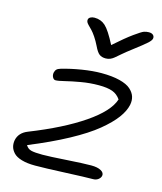

<svg xmlns="http://www.w3.org/2000/svg" viewBox="-123 -890 859 1020"><g transform="rotate(15 306.5 -380.5)"><path d="M568.8 -800.8Q585 -800.8 592.8 -792.7Q600.6 -784.7 598.1 -772.9Q595.7 -762.7 579.3 -747.6Q563 -732.4 502 -686Q480 -669.4 458.3 -650.9Q436.5 -632.3 427.7 -624.8Q418.9 -617.2 407.5 -612.1Q396 -606.9 381.8 -606.9Q359.9 -606.9 346.4 -617.4Q333 -627.9 318.8 -658.2Q306.6 -683.1 293 -703.4Q279.3 -723.6 269.3 -733.9Q259.3 -744.1 250.7 -752.7Q242.2 -761.2 238.8 -767.8Q235.4 -774.4 236.8 -782.2Q238.3 -790.5 247.6 -795.7Q256.8 -800.8 270 -800.8Q305.2 -800.8 330.1 -778.1Q355 -755.4 392.1 -683.1Q452.6 -736.8 491 -764.4Q529.3 -792 542 -796.4Q554.7 -800.8 568.8 -800.8ZM167 40Q123 40 92.8 31Q62.5 22 48.1 6.6Q33.7 -8.8 29.1 -25.6Q24.4 -42.5 27.8 -62Q36.6 -105.5 84 -124Q261.7 -194.3 372.3 -269.8Q482.9 -345.2 504.9 -414.1Q487.3 -439.9 459.7 -450Q432.1 -460 384.8 -460Q335.4 -460 286.6 -451.4Q237.8 -442.9 203.6 -434.3Q169.4 -425.8 154.8 -425.8Q145 -425.8 138.9 -436.8Q132.8 -447.8 134.8 -461.9Q137.7 -474.6 144.3 -481.2Q150.9 -487.8 166 -492.2Q215.8 -506.8 274.9 -516.4Q334 -525.9 381.8 -525.9Q440.9 -525.9 482.2 -515.4Q523.4 -504.9 543.5 -486.8Q563.5 -468.8 570.1 -448Q576.7 -427.2 571.8 -402.8Q564.5 -367.2 536.1 -328.9Q507.8 -290.5 454.1 -246.3Q400.4 -202.1 309.6 -152.8Q218.8 -103.5 98.1 -54.2Q108.4 -35.6 128.2 -30.8Q147.9 -25.9 189.9 -25.9Q228.5 -25.9 320.6 -32Q412.6 -38.1 456.1 -38.1Q490.7 -38.1 509.8 -27.3Q528.8 -16.6 525.9 0Q523.4 12.2 511.7 21Q500 29.8 483.9 29.8Q443.4 29.8 331.5 34.9Q219.7 40 167 40Z"/></g></svg>

Font: Shantell Sans Irregular
Style: Italic
Weight: 300
Italic angle: -11.31°
Designer: Stephen Nixon, Anya Danilova, Shantell Martin
Foundry: Arrow Type
Version: Version 1.006;[9816181b4]